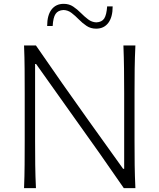

<svg xmlns="http://www.w3.org/2000/svg" viewBox="-20 -966 818 986"><path d="M103.5 0Q106 -62 106.4 -119.1Q106.9 -176.3 106.9 -243.7V-488.3Q106.9 -556.2 106.4 -613.3Q106 -670.4 103.5 -732.4H164.6Q234.4 -630.9 301 -535.9Q367.7 -440.9 433.6 -348.6L612.3 -99.1H617.7V-488.3Q617.7 -556.2 616.9 -613.3Q616.2 -670.4 613.8 -732.4H675.3Q672.4 -670.4 671.6 -613.3Q670.9 -556.2 670.9 -488.3V-243.7Q670.9 -176.3 671.6 -119.1Q672.4 -62 675.3 0H615.7Q557.1 -85.4 491.2 -179Q425.3 -272.5 344.2 -385.7L165.5 -637.2H160.2V-243.7Q160.2 -176.3 160.9 -119.1Q161.6 -62 164.6 0ZM473.6 -818.8Q445.8 -818.8 424.6 -833Q403.3 -847.2 385 -866Q366.7 -884.8 347.7 -899.4Q328.6 -914.1 305.7 -914.6Q277.8 -913.1 265.4 -894.5Q252.9 -876 250.5 -832.5H222.2Q222.2 -887.7 244.6 -917Q267.1 -946.3 307.1 -946.3Q335 -946.3 356 -932.1Q377 -918 395.3 -899.4Q413.6 -880.9 432.6 -866.5Q451.7 -852.1 474.6 -851.1Q503.4 -852.5 515.4 -871.3Q527.3 -890.1 530.3 -933.1H558.6Q558.6 -877.9 536.1 -848.4Q513.7 -818.8 473.6 -818.8Z"/></svg>

Font: Pinar-DS3-FD Light
Style: Regular
Weight: 300
Designer: Amin Abedi
Version: Version 3.000